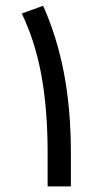

<svg xmlns="http://www.w3.org/2000/svg" viewBox="-20 -665 358 685"><path d="M133.8 -644.5 57.6 -616.7C88.4 -553.7 111.8 -481.4 127 -399.9C142.1 -318.4 149.9 -225.1 149.9 -121.1V0H232.9V-119.6C232.9 -223.6 224.6 -318.8 208 -405.3C191.4 -491.7 166.5 -571.3 133.8 -644.5Z"/></svg>

Font: Vazir
Style: Regular
Weight: 400
Designer: Saber Rastikerdar
Foundry: Saber Rastikerdar
Version: Version 27.002;January 24, 2021;FontCreator 13.0.0.2683 64-b